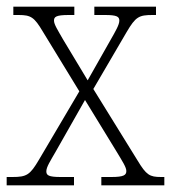

<svg xmlns="http://www.w3.org/2000/svg" viewBox="-21 -556 513 576"><path d="M-1 0H201V-25H161C125 -25 118 -30 118 -42C118 -55 130 -73 146 -101L234 -256L327 -104C347 -71 358 -54 358 -43C358 -31 351 -25 313 -25H283V0H472V-25H462C428 -25 418 -31 392 -74L259 -289L359 -460C386 -506 396 -511 437 -511H447V-536H262V-511H294C330 -511 337 -506 337 -494C337 -482 326 -463 310 -435L242 -315L168 -438C152 -466 141 -483 141 -494C141 -505 146 -511 185 -511H202V-536H19V-511H35C72 -511 82 -504 107 -462L217 -282L96 -77C69 -31 59 -25 16 -25H-1Z"/></svg>

Font: Noto Serif Thai SemiCondensed ExtraLight
Style: Regular
Weight: 200
Width: 4
Designer: Monotype Design Team
Foundry: Monotype Imaging Inc.
Version: Version 2.002